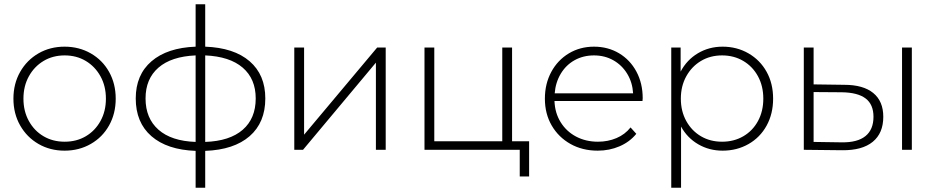

<svg xmlns="http://www.w3.org/2000/svg" viewBox="-20 -703 4389 901"><path d="M283 4Q215 4 160.5 -27.5Q106 -59 74.5 -114.5Q43 -170 43 -240Q43 -310 74.5 -365.5Q106 -421 160.5 -452.5Q215 -484 283 -484Q351 -484 406 -452.5Q461 -421 492 -365.5Q523 -310 523 -240Q523 -170 492 -114.5Q461 -59 406 -27.5Q351 4 283 4ZM283.5 -38Q339 -38 382.5 -63.5Q426 -89 451.5 -135Q477 -181 477 -240Q477 -299 451.5 -345Q426 -391 382.5 -417Q339 -443 283.5 -443Q228 -443 184.5 -417Q141 -391 115.5 -345Q90 -299 90 -240Q90 -181 115.5 -135Q141 -89 184.5 -63.5Q228 -38 283.5 -38Z M943 5V178H898V5Q764 0 690.5 -64Q617 -128 617 -241Q617 -352 691 -415.5Q765 -479 898 -484V-683H943V-484Q1078 -479 1151.5 -415.5Q1225 -352 1225 -241Q1225 -128 1151.5 -64Q1078 0 943 5ZM898 -37V-443Q784 -438 723.5 -385.5Q663 -333 663 -241Q663 -148 723.5 -94.5Q784 -41 898 -37ZM1180 -241Q1180 -333 1119 -385.5Q1058 -438 943 -443V-37Q1058 -41 1119 -94Q1180 -147 1180 -241Z M1361 -480H1407V-71L1750 -480H1790V0H1744V-409L1402 0H1361Z M2463 -40V125H2419V0H1972V-480H2018V-40H2337V-480H2383V-40Z M2995 -229H2582Q2584 -173 2611 -129.5Q2638 -86 2683.5 -62Q2729 -38 2786 -38Q2833 -38 2873 -55Q2913 -72 2939 -105L2966 -75Q2935 -37 2887.5 -16.5Q2840 4 2785 4Q2713 4 2657 -27.5Q2601 -59 2569 -114Q2537 -169 2537 -240Q2537 -310 2567 -365.5Q2597 -421 2649.5 -452.5Q2702 -484 2767.5 -484Q2833 -484 2885 -453Q2937 -422 2966.5 -367Q2996 -312 2996 -242ZM2583 -265H2951Q2948 -316 2923.5 -356.5Q2899 -397 2858.5 -420Q2818 -443 2767.5 -443Q2717 -443 2676.5 -420.5Q2636 -398 2611.5 -357Q2587 -316 2583 -265Z M3371 4Q3308 4 3256.5 -26Q3205 -56 3176 -109V178H3130V-480H3174V-367Q3203 -422 3255 -453Q3307 -484 3371 -484Q3438 -484 3492.5 -452.5Q3547 -421 3577.5 -366Q3608 -311 3608 -240Q3608 -169 3577.5 -113.5Q3547 -58 3492.5 -27Q3438 4 3371 4ZM3368.5 -38Q3424 -38 3468 -63.5Q3512 -89 3537 -135Q3562 -181 3562 -240Q3562 -299 3537 -345Q3512 -391 3468 -417Q3424 -443 3368.5 -443Q3313 -443 3269.5 -417Q3226 -391 3200.5 -345Q3175 -299 3175 -240Q3175 -181 3200.5 -135Q3226 -89 3269.5 -63.5Q3313 -38 3368.5 -38Z M4125 -155Q4125 -78 4075.5 -37.5Q4026 3 3932 2L3752 0V-480H3798V-307L3942 -305Q4031 -305 4078 -266.5Q4125 -228 4125 -155ZM4213 -480H4259V0H4213ZM4079 -155Q4079 -213 4042 -241Q4005 -269 3930 -270L3798 -271V-37L3930 -35Q4004 -34 4041.5 -64.5Q4079 -95 4079 -155Z"/></svg>

Font: Montserrat Ace
Style: Light
Weight: 300
Designer: Julieta Ulanovsky
Foundry: Julieta Ulanovsky
Version: Version 1